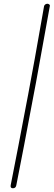

<svg xmlns="http://www.w3.org/2000/svg" viewBox="-20 -912 286 1024"><path d="M37 76Q77 -126 120 -355L130 -407Q163 -581 206 -828L215 -879Q216 -884 221 -888Q226 -892 233 -892Q238 -892 242.5 -888.5Q247 -885 246 -881Q198 -615 172 -472L160 -409Q104 -110 67 76Q64 92 49 92Q34 92 37 76Z"/></svg>

Font: Mali ExtraLight
Style: Italic
Weight: 275
Italic angle: -10°
Version: Version 1.000; ttfautohint (v1.6)